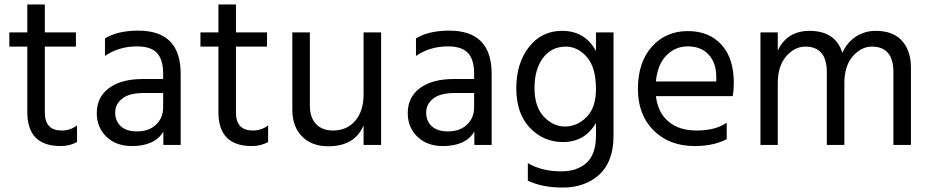

<svg xmlns="http://www.w3.org/2000/svg" viewBox="-20 -653 4191 865"><path d="M327 -13Q294 5 253 5Q103 5 103 -148V-443H22V-507H103V-633H182V-507H322V-443H182V-146Q182 -65 258 -65Q297 -65 327 -88Z M597 -61Q651 -61 683 -91.5Q715 -122 715 -169V-234H627Q563 -234 531 -209Q499 -184 499 -146Q499 -108 524 -84.5Q549 -61 597 -61ZM716 -60Q677 5 574 5Q503 5 459.5 -37Q416 -79 416 -143Q416 -216 471.5 -256.5Q527 -297 623 -297H715V-323Q715 -383 688 -413.5Q661 -444 597 -444Q516 -444 453 -401V-480Q510 -515 603 -515Q794 -515 794 -321V0H716Z M1188 -13Q1155 5 1114 5Q964 5 964 -148V-443H883V-507H964V-633H1043V-507H1183V-443H1043V-146Q1043 -65 1119 -65Q1158 -65 1188 -88Z M1697 0H1618V-88Q1578 6 1459 6Q1384 6 1340.5 -38.5Q1297 -83 1297 -158V-507H1376V-178Q1376 -123 1404 -94Q1432 -65 1480 -65Q1543 -65 1580.5 -109Q1618 -153 1618 -228V-507H1697Z M1998 -61Q2052 -61 2084 -91.5Q2116 -122 2116 -169V-234H2028Q1964 -234 1932 -209Q1900 -184 1900 -146Q1900 -108 1925 -84.5Q1950 -61 1998 -61ZM2117 -60Q2078 5 1975 5Q1904 5 1860.5 -37Q1817 -79 1817 -143Q1817 -216 1872.5 -256.5Q1928 -297 2024 -297H2116V-323Q2116 -383 2089 -413.5Q2062 -444 1998 -444Q1917 -444 1854 -401V-480Q1911 -515 2004 -515Q2195 -515 2195 -321V0H2117Z M2744 -41Q2744 75 2680 133.5Q2616 192 2515 192Q2423 192 2358 161V82Q2422 119 2508 119Q2581 119 2623 80Q2665 41 2665 -42V-99Q2615 -13 2516 -13Q2429 -13 2367.5 -77Q2306 -141 2306 -255Q2306 -368 2363 -441Q2420 -514 2512 -514Q2616 -514 2665 -423V-507H2744ZM2388 -257Q2388 -172 2430 -127.5Q2472 -83 2525 -83Q2580 -83 2622.5 -125.5Q2665 -168 2665 -252Q2665 -349 2624 -396Q2583 -443 2529 -443Q2464 -443 2426 -391.5Q2388 -340 2388 -257Z M3254 -26Q3195 5 3110 5Q2995 5 2924.5 -65.5Q2854 -136 2854 -252Q2854 -373 2917 -443Q2980 -513 3079 -513Q3174 -513 3230 -452Q3286 -391 3286 -279Q3286 -247 3281 -220H2935Q2944 -145 2992 -105Q3040 -65 3118 -65Q3203 -65 3254 -100ZM3079 -444Q3022 -444 2982 -403Q2942 -362 2935 -286H3207V-306Q3207 -369 3173 -406.5Q3139 -444 3079 -444Z M4084 0H4005V-328Q4005 -443 3908 -443Q3860 -443 3822 -399.5Q3784 -356 3784 -277V0H3705V-328Q3705 -443 3608 -443Q3560 -443 3522 -399.5Q3484 -356 3484 -277V0H3406V-507H3484V-425Q3526 -514 3627 -514Q3744 -514 3775 -415Q3797 -463 3836.5 -488.5Q3876 -514 3925 -514Q4004 -514 4044 -469Q4084 -424 4084 -348Z"/></svg>

Font: Hind Madurai
Style: Regular
Weight: 400
Designer: Jyotish Sonowal
Foundry: Indian Type Foundry
Version: Version 1.001;PS 1.0;hotconv 1.0.86;makeotf.lib2.5.63406; tt